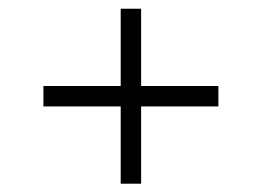

<svg xmlns="http://www.w3.org/2000/svg" viewBox="-20 -482 615 451"><path d="M263.5 -461.5H311.5V-280H493V-232H311.5V-50.5H263.5V-232H82V-280H263.5Z"/></svg>

Font: Newsreader 72pt ExtraBold
Style: Regular
Weight: 800
Designer: Hugues Gentile
Foundry: Production Type
Version: Version 1.003; ttfautohint (v1.8.3)